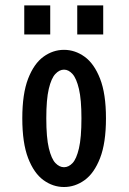

<svg xmlns="http://www.w3.org/2000/svg" viewBox="-20 -702 490 732"><path d="M224 11Q182 11 145.8 -15.2Q109.5 -41.5 87.2 -99.2Q65 -157 65 -251Q65 -344.5 87.2 -402Q109.5 -459.5 145.8 -485.8Q182 -512 224 -512Q266 -512 302.5 -485.8Q339 -459.5 361.5 -402Q384 -344.5 384 -251Q384 -157 361.5 -99.2Q339 -41.5 302.5 -15.2Q266 11 224 11ZM224 -64.5Q241.5 -64.5 256.5 -80.2Q271.5 -96 281 -136.5Q290.5 -177 290.5 -251Q290.5 -322.5 281 -362.8Q271.5 -403 256.5 -419.8Q241.5 -436.5 224 -436.5Q206.5 -436.5 191 -420Q175.5 -403.5 166 -363.2Q156.5 -323 156.5 -251Q156.5 -177.5 166.2 -137Q176 -96.5 191.2 -80.5Q206.5 -64.5 224 -64.5ZM72.5 -681.5H171.5V-570.5H72.5ZM274.5 -681.5H373.5V-570.5H274.5Z"/></svg>

Font: Trispace Condensed
Style: Regular
Weight: 400
Width: 3
Designer: Tyler Finck
Foundry: Etcetera Type Company
Version: Version 1.210; ttfautohint (v1.8.3)